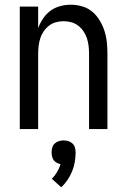

<svg xmlns="http://www.w3.org/2000/svg" viewBox="-20 -548 540 815"><path d="M64 0V-520H142V-429Q150 -450 163 -469.5Q176 -489 194.5 -502.5Q213 -516 235.5 -522Q258 -528 280 -528Q305 -528 329 -521Q353 -514 371.5 -498.5Q390 -483 403 -461.5Q416 -440 423.5 -416.5Q431 -393 433.5 -368.5Q436 -344 436 -320V0H358V-320Q358 -337 356 -353.5Q354 -370 349 -385.5Q344 -401 334.5 -415Q325 -429 312 -439Q299 -449 283 -453.5Q267 -458 250 -458Q233 -458 217 -453.5Q201 -449 188 -439Q175 -429 165.5 -415Q156 -401 151 -385.5Q146 -370 144 -353.5Q142 -337 142 -320V0ZM240 247 200 211Q213 198 222.5 182Q232 166 237 149Q229 147 221 143Q213 139 208 132Q203 125 201 116Q199 107 199 99Q199 88 202 78Q205 68 212.5 61Q220 54 230 51Q240 48 250 48Q260 48 270 51Q280 54 287.5 61Q295 68 298 78Q301 88 301 99Q301 119 297.5 139.5Q294 160 286 179.5Q278 199 266.5 216Q255 233 240 247Z"/></svg>

Font: Iosevka Term
Style: Regular
Weight: 400
Monospace: yes
Designer: Belleve Invis
Foundry: Belleve Invis
Version: Version 30.0.1